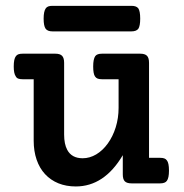

<svg xmlns="http://www.w3.org/2000/svg" viewBox="-20 -638 640 668"><path d="M437 -617.7Q445.8 -617.7 451.4 -615.7Q457 -613.8 460.9 -609.4Q467.8 -599.6 467.8 -573.2Q467.8 -547.9 461.4 -538.1Q454.6 -528.8 437 -528.8H162.6Q145.5 -528.8 138.7 -538.1Q131.8 -547.9 131.8 -573.2Q131.8 -598.6 139.2 -608.9Q142.6 -613.8 148.2 -615.7Q153.8 -617.7 162.6 -617.7ZM58.6 -362.3Q49.3 -362.3 43.5 -364.5Q37.6 -366.7 34.7 -372.6Q27.8 -382.3 27.8 -406.7Q27.8 -433.1 35.2 -442.4Q38.6 -447.3 44.2 -449.2Q49.8 -451.2 58.6 -451.2H172.4Q189 -451.2 196 -443.8Q203.1 -436.5 203.1 -419.4V-169.9Q203.1 -136.7 213.9 -116.7Q229.5 -87.4 267.6 -87.4Q292 -87.4 314.7 -100.8Q337.4 -114.3 355 -138.7Q372.6 -163.1 382.6 -195.1Q392.6 -227.1 392.6 -262.7V-362.3H335Q325.7 -362.3 319.8 -364.5Q314 -366.7 310.5 -372.1Q304.2 -381.3 304.2 -406.7Q304.2 -432.6 311.5 -442.9Q314.9 -447.3 320.6 -449.2Q326.2 -451.2 335 -451.2H467.8Q484.4 -451.2 491.5 -443.8Q498.5 -436.5 498.5 -419.4V-88.9H537.1Q545.9 -88.9 551.5 -86.9Q557.1 -85 560.5 -80.1Q567.9 -71.3 567.9 -44.4Q567.9 -18.6 560.5 -8.8Q554.2 0 537.1 0H438Q421.4 0 414.3 -7.1Q407.2 -14.2 407.2 -31.2V-98.1Q342.8 10.7 243.7 10.7Q210.4 10.7 183.3 -0.2Q156.2 -11.2 136.7 -32.2Q117.7 -52.7 107.4 -82.5Q97.2 -112.3 97.2 -148.4V-362.3Z"/></svg>

Font: Courier Prime SemiBold
Style: Regular
Weight: 600
Designer: Alan Dague-Greene
Foundry: Quote-Unquote Apps
Version: Version 1.202